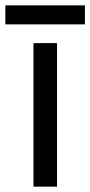

<svg xmlns="http://www.w3.org/2000/svg" viewBox="-40 -697 337 717"><path d="M173 0H85V-536H173ZM277 -677V-606H-20V-677Z"/></svg>

Font: Noto Sans Kawi
Style: Regular
Weight: 400
Designer: Fadhl Haqq
Version: Version 1.000